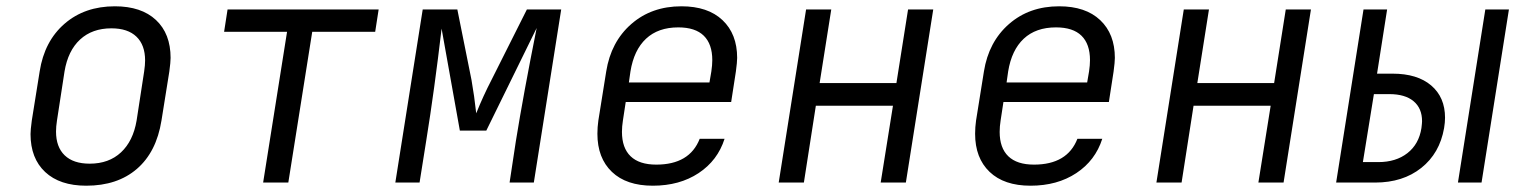

<svg xmlns="http://www.w3.org/2000/svg" viewBox="-20 -580 4840 610"><path d="M77 -154Q77 -167 81 -197L106 -353Q121 -449 185 -504.5Q249 -560 345 -560Q429 -560 475.5 -516.5Q522 -473 522 -396Q522 -383 518 -353L493 -197Q477 -97 415 -43.5Q353 10 254 10Q170 10 123.5 -33.5Q77 -77 77 -154ZM414 -197 438 -353Q441 -373 441 -388Q441 -437 413.5 -463.5Q386 -490 334 -490Q273 -490 234.5 -454.5Q196 -419 185 -353L161 -197Q158 -178 158 -162Q158 -113 185.5 -86.5Q213 -60 265 -60Q326 -60 364.5 -96Q403 -132 414 -197Z M896 0H816L892 -479H692L703 -550H1183L1172 -479H972Z M1236 0 1323 -550H1433L1478 -326Q1487 -275 1493 -220Q1515 -275 1542 -327L1654 -550H1763L1676 0H1599L1619 -132Q1643 -281 1685 -491L1525 -165H1441L1383 -489Q1360 -293 1334 -132L1313 0Z M2322 -396Q2322 -383 2318 -353L2303 -256H1968L1959 -197Q1956 -178 1956 -161Q1956 -110 1983.5 -83.5Q2011 -57 2065 -57Q2171 -57 2203 -139H2282Q2260 -70 2199.5 -30Q2139 10 2054 10Q1970 10 1924 -34Q1878 -78 1878 -155Q1878 -176 1881 -197L1906 -353Q1921 -447 1985.5 -503.5Q2050 -560 2145 -560Q2229 -560 2275.5 -516Q2322 -472 2322 -396ZM1978 -318H2234L2240 -353Q2243 -373 2243 -389Q2243 -440 2216 -466.5Q2189 -493 2135 -493Q2071 -493 2032.5 -457Q1994 -421 1983 -353Z M2534 0H2454L2541 -550H2621L2584 -316H2828L2865 -550H2945L2858 0H2778L2817 -244H2572Z M3522 -396Q3522 -383 3518 -353L3503 -256H3168L3159 -197Q3156 -178 3156 -161Q3156 -110 3183.5 -83.5Q3211 -57 3265 -57Q3371 -57 3403 -139H3482Q3460 -70 3399.5 -30Q3339 10 3254 10Q3170 10 3124 -34Q3078 -78 3078 -155Q3078 -176 3081 -197L3106 -353Q3121 -447 3185.5 -503.5Q3250 -560 3345 -560Q3429 -560 3475.5 -516Q3522 -472 3522 -396ZM3178 -318H3434L3440 -353Q3443 -373 3443 -389Q3443 -440 3416 -466.5Q3389 -493 3335 -493Q3271 -493 3232.5 -457Q3194 -421 3183 -353Z M3734 0H3654L3741 -550H3821L3784 -316H4028L4065 -550H4145L4058 0H3978L4017 -244H3772Z M4225 0 4312 -550H4387L4355 -346H4404Q4483 -346 4527 -308.5Q4571 -271 4571 -206Q4571 -191 4568 -173Q4554 -93 4495.5 -46.5Q4437 0 4349 0ZM4687 0H4612L4699 -550H4774ZM4359 -65Q4415 -65 4451.5 -93.5Q4488 -122 4496 -173Q4498 -189 4498 -195Q4498 -236 4471 -258.5Q4444 -281 4394 -281H4345L4310 -65Z"/></svg>

Font: JetBrains Mono Semi Light
Style: Italic
Weight: 350
Italic angle: -9°
Monospace: yes
Designer: Philipp Nurullin, Konstantin Bulenkov
Foundry: JetBrains
Version: 2.002